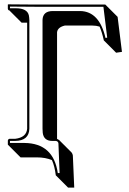

<svg xmlns="http://www.w3.org/2000/svg" viewBox="-20 -666 594 884"><path d="M149.4 58.6H74.7L18.1 2L16.1 0V-19Q17.6 -25.9 23.9 -26.9H49.8Q101.6 -33.2 105 -73.2V-561.5H79.6L22.9 -618.2Q19.5 -618.7 18.1 -620.1Q16.6 -623 16.1 -625V-645L18.1 -646Q18.6 -646 145 -645H464.8L521.5 -588.4L541.5 -427.2L514.6 -423.3L458 -480Q449.7 -518.1 438.5 -543.5Q422.9 -548.3 405.8 -548.3H278.3Q245.6 -540.5 242.7 -517.6V-26.4Q249 -23.9 252.9 -20.5L309.6 36.1Q314.5 42.5 315.4 49.8L321.8 197.8H293.5L236.8 141.1Q231.9 99.6 219.2 71.3Q189.5 58.6 149.4 58.6ZM92.8 -7.8Q226.1 -6.3 246.1 130.9H254.4L249 -6.3Q247.6 -15.1 237.8 -17.1H221.2Q181.6 -17.1 176.8 -54.2Q175.8 -62.5 175.8 -73.2V-574.2Q177.2 -614.7 222.2 -615.2H349.1Q437.5 -613.8 465.8 -491.2L473.6 -492.7L456.1 -634.8H145Q132.8 -634.8 25.9 -635.7V-627.9H53.2Q105 -627.9 112.8 -595.7Q114.7 -585.9 115.2 -574.2V-73.2Q113.3 -18.1 49.8 -17.1H25.9V-7.8Z"/></svg>

Font: Linux Biolinum Shadow O
Style: Regular
Weight: 400
Designer: Philipp H. Poll
Foundry: Philipp H. Poll
Version: Version 1.0.4